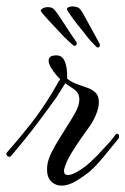

<svg xmlns="http://www.w3.org/2000/svg" viewBox="-32 -575 392 600"><path d="M160 5Q141 5 128 -8Q115 -21 115 -45Q115 -56 117 -65.5Q119 -75 122 -82Q127 -97 141 -121Q155 -145 172 -171.5Q189 -198 201 -219Q216 -245 216 -264Q216 -285 198 -297Q191 -302 184 -306.5Q177 -311 172 -315L144 -270Q120 -237 94 -202Q68 -167 44 -137.5Q20 -108 3 -88Q0 -85 -3 -85Q-8 -85 -11 -90Q-14 -95 -10 -99Q29 -143 65 -189Q101 -235 132 -287L156 -328Q152 -331 143.5 -341Q135 -351 127.5 -363.5Q120 -376 120 -385Q120 -393 125.5 -397.5Q131 -402 145 -402Q179 -402 178 -329Q192 -318 209 -312Q226 -306 241.5 -300.5Q257 -295 267 -285Q277 -275 277 -255Q277 -238 267.5 -215.5Q258 -193 245 -176Q234 -161 219.5 -140Q205 -119 192 -98Q179 -77 173 -60Q168 -47 168 -41Q168 -28 180 -28Q191 -28 207 -37Q228 -48 250.5 -68.5Q273 -89 292 -111Q303 -122 312 -132.5Q321 -143 329 -154Q332 -157 334 -157Q340 -157 340 -148Q340 -143 336 -139Q315 -114 293 -86.5Q271 -59 246 -37Q231 -25 207 -10Q183 5 160 5ZM271 -427Q269 -429 260 -438Q251 -447 242 -458Q233 -469 229 -475Q222 -483 209.5 -499Q197 -515 187 -529.5Q177 -544 177 -546Q179 -555 196 -555Q199 -555 207 -553Q214 -552 219 -545.5Q224 -539 228 -532Q235 -520 250.5 -491Q266 -462 279 -439Q280 -437 280 -433Q280 -429 276.5 -427.5Q273 -426 271 -427ZM199 -432Q197 -433 187.5 -441.5Q178 -450 168 -460Q158 -470 153 -476Q146 -484 132 -498.5Q118 -513 106.5 -526.5Q95 -540 95 -542Q96 -546 104 -550Q112 -554 125 -552Q132 -551 137.5 -545Q143 -539 147 -533Q155 -522 173 -494Q191 -466 206 -445Q208 -443 208 -439Q208 -435 205 -433Q202 -431 199 -432Z"/></svg>

Font: Birthstone
Style: Regular
Weight: 400
Designer: Robert E. Leuschke
Foundry: Robert E. Leuschke
Version: Version 1.013; ttfautohint (v1.8.3)